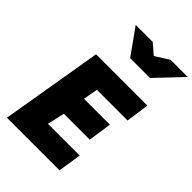

<svg xmlns="http://www.w3.org/2000/svg" viewBox="-295 -1151 1267 1267"><g transform="rotate(45 339.0 -517.0)"><path d="M144 -712H623L600 -550H314L295 -448H537L513 -284H271L244 -163H540L515 0H24ZM192 -1034H351L419 -975H424L518 -1034H678L506 -853H321Z"/></g></svg>

Font: Nebula Sans Black
Style: Regular
Weight: 900
Italic angle: -9°
Designer: Paul D. Hunt for Adobe (as Source Sans)
Foundry: Nebula Entertainment & Broadcasting LLC
Version: Version 1.010